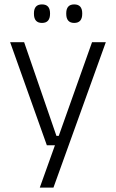

<svg xmlns="http://www.w3.org/2000/svg" viewBox="-20 -679 526 871"><path d="M273 -62.5 241.5 -48.5 397.5 -487.5H460L222.5 172H160.5L237.5 -43L263 -20H192.5L26 -487.5H89.5L236 -62.5ZM170.5 -575Q152 -575 143 -585.5Q134 -596 134 -616V-619Q134 -638.5 143 -648.8Q152 -659 170.5 -659Q189 -659 198 -648.8Q207 -638.5 207 -619V-616Q207 -596 198 -585.5Q189 -575 170.5 -575ZM316.5 -575Q298.5 -575 289.5 -585.5Q280.5 -596 280.5 -616V-619Q280.5 -638.5 289.5 -648.8Q298.5 -659 316.5 -659Q335 -659 344 -648.8Q353 -638.5 353 -619V-616Q353 -596 344 -585.5Q335 -575 316.5 -575Z"/></svg>

Font: Anek Latin Medium Light
Style: Regular
Weight: 300
Version: Version 1.003